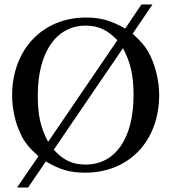

<svg xmlns="http://www.w3.org/2000/svg" viewBox="-20 -754 762 854"><path d="M658 -734H609L537 -627C473 -663 428 -676 362 -676C169 -676 34 -533 34 -330C34 -269 48 -207 72 -158C90 -120 107 -99 151 -59L56 80H105L184 -36C246 1 292 14 359 14C554 14 688 -127 688 -332C688 -393 672 -457 649 -505C631 -543 613 -564 570 -604ZM194 -123C160 -187 148 -242 148 -330C148 -521 230 -640 361 -640C417 -640 458 -621 502 -575ZM527 -540C561 -475 574 -419 574 -330C574 -139 493 -22 361 -22C303 -22 262 -41 219 -88Z"/></svg>

Font: XITS Math
Style: Regular
Weight: 400
Designer: MicroPress Inc., with final additions and corrections provided by Coen Hoffman, Elsevier (retired)
Version: Version 1.108